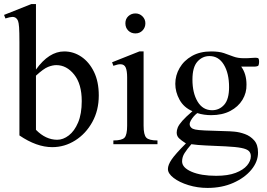

<svg xmlns="http://www.w3.org/2000/svg" viewBox="-24 -715 1323 952"><path d="M465.8 -241.7Q465.8 -168 433.8 -110.1Q401.9 -52.2 349.1 -18.8Q296.4 14.6 234.9 14.6Q157.7 14.6 72.3 -43.5V-506.3Q72.3 -556.6 70.6 -579.8Q68.8 -603 65.4 -611.3Q62 -619.6 56.6 -624.5Q48.8 -631.3 37.4 -631.1Q25.9 -630.9 2.9 -623.5L-3.9 -641.1L131.3 -694.8H154.3V-370.1Q218.8 -460 294.4 -460Q340.3 -460 379.2 -433.8Q418 -407.7 441.9 -358.9Q465.8 -310.1 465.8 -241.7ZM381.3 -213.9Q381.3 -298.3 343.8 -345.2Q306.2 -392.1 255.4 -392.1Q236.8 -392.1 214.4 -383.3Q191.9 -374.5 154.3 -339.8V-71.3Q202.6 -22 259.8 -22Q289.1 -22 317.1 -43.5Q345.2 -64.9 363.3 -107.7Q381.3 -150.4 381.3 -213.9Z M696.8 -599.6Q696.8 -578.6 682.9 -564Q668.9 -549.3 647.5 -549.3Q626 -549.3 611.8 -563.5Q597.7 -577.6 597.7 -599.6Q597.7 -621.1 612.3 -634.8Q627 -648.4 647.5 -648.4Q668 -648.4 682.4 -634Q696.8 -619.6 696.8 -599.6ZM756.8 0H538.1V-18.6Q580.6 -18.6 593.5 -32.5Q606.4 -46.4 606.4 -91.8V-331.1Q606.4 -363.3 599.4 -379.9Q592.3 -396.5 572.8 -396.5Q560.1 -396.5 538.1 -388.7L531.7 -406.2L667 -460H688V-91.8Q688 -46.4 701.4 -32.5Q714.8 -18.6 756.8 -18.6Z M1260.7 -407.7Q1260.7 -405.3 1259.8 -398.7Q1258.8 -392.1 1256.3 -388.7Q1252 -385.7 1240.7 -384.8Q1235.8 -384.3 1229 -384.8H1171.9Q1198.2 -349.1 1198.2 -295.4Q1199.2 -254.9 1178.2 -220.2Q1157.2 -185.5 1117.7 -164.8Q1078.1 -144 1022.5 -144Q1005.4 -144 988.3 -146.5Q971.2 -148.9 954.1 -154.3Q934.6 -139.2 922.1 -117.4Q909.7 -95.7 924.8 -81.5Q930.7 -75.7 943.8 -72.8Q957 -69.8 991.9 -68.1Q1026.9 -66.4 1099.1 -64.5Q1112.3 -64.5 1137.9 -62.3Q1163.6 -60.1 1190.4 -50.3Q1217.3 -40.5 1236.3 -19Q1255.4 2.4 1255.4 41.5Q1255.4 86.4 1222.4 126.5Q1189.5 166.5 1132.8 191.7Q1076.2 216.8 1004.9 216.8Q955.6 216.8 910.4 202.9Q865.2 189 836.9 167.2Q808.6 145.5 808.6 123Q808.6 103 826.9 75.9Q845.2 48.8 897.9 -3.9Q875.5 -18.1 863.8 -29.3Q852.1 -40.5 852.1 -57.6Q852.1 -69.3 857.4 -82.8Q862.8 -96.2 879.6 -115.5Q896.5 -134.8 930.2 -163.6Q887.2 -182.1 866.2 -220.5Q845.2 -258.8 845.2 -299.3Q845.2 -341.3 866.5 -377.9Q887.7 -414.6 927.5 -437.3Q967.3 -460 1022.9 -460Q1061.5 -460 1086.2 -451.7Q1110.8 -443.4 1132.8 -434.8Q1154.8 -426.3 1185.5 -426.3Q1208.5 -426.3 1220.2 -427.5Q1231.9 -428.7 1241.2 -428.7Q1248 -428.7 1254.4 -427.2Q1260.7 -425.8 1260.7 -407.7ZM1111.8 -282.7Q1111.8 -351.6 1085.9 -394.3Q1060.1 -437 1014.6 -437Q979.5 -437 954.8 -409.4Q930.2 -381.8 930.2 -320.3Q930.2 -253.9 955.8 -211.2Q981.4 -168.5 1027.8 -168.5Q1063.5 -168.5 1087.6 -195.6Q1111.8 -222.7 1111.8 -282.7ZM1219.7 59.6Q1219.7 43.5 1209.7 33.7Q1199.7 23.9 1172.9 18.6Q1146 13.2 1094.7 10.7Q1039.6 8.3 997.1 6.3Q954.6 4.4 924.8 0Q903.8 24.4 891.4 43.7Q878.9 63 878.9 85.4Q878.9 116.2 925.8 136.5Q972.7 156.7 1047.9 156.7Q1106.4 156.7 1144.5 142.1Q1182.6 127.4 1201.2 105.2Q1219.7 83 1219.7 59.6Z"/></svg>

Font: BabelStone Roman
Style: Regular
Weight: 400
Designer: Walt Agee, Victor Gaultney, Peter Martin, Debbi Hosken, Becca Hirsbrunner (SIL); Andrew West (BabelStone)
Foundry: BabelStone
Version: Version 16.000